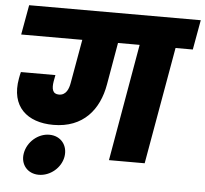

<svg xmlns="http://www.w3.org/2000/svg" viewBox="-57 -800 1029 964"><g transform="rotate(5 458.0 -318.0)"><path d="M518 0H698L802 -590H889L916 -740H51L24 -590H332L293 -370C288 -341 276 -306 239 -306C206 -306 201 -333 207 -370L213 -402H39C36 -391 34 -380 32 -369C6 -226 92 -152 224 -152C375 -152 453 -250 475 -378L512 -590H621ZM173 104C231 104 284 59 294 3C304 -55 267 -101 209 -101C152 -101 99 -55 89 3C79 59 116 104 173 104Z"/></g></svg>

Font: SVN-Poppins ExtraBold
Style: Italic
Weight: 800
Italic angle: -10°
Designer: Ninad Kale (Devanagari), Jonny Pinhorn (Latin)
Foundry: Indian Type Foundry
Version: Version 3.002 2017